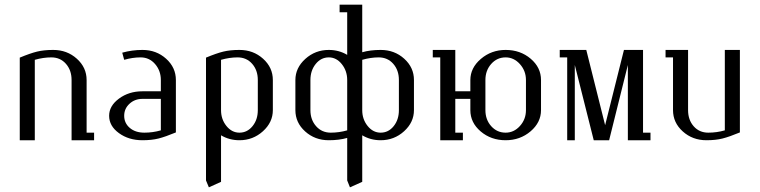

<svg xmlns="http://www.w3.org/2000/svg" viewBox="-20 -596 3228 816"><path d="M64 0V-351.1Q108.4 -369.6 137.5 -376.7Q166.5 -383.8 206.1 -383.8Q265.1 -383.8 306.6 -346.4Q348.1 -309.1 348.1 -255.9V-32.2H379.9V0H284.2V-255.9Q284.2 -297.4 260.3 -324.7Q236.3 -352.1 198.2 -352.1Q164.1 -352.1 127.9 -341.8V0Z M443.8 -104Q443.8 -146 485.8 -177Q527.8 -208 585.4 -208H663.6V-255.9Q663.6 -295.4 639.2 -323.7Q614.7 -352.1 577.6 -352.1Q543.5 -352.1 507.8 -341.8L499.5 -372.1Q541 -383.8 585.4 -383.8Q644.5 -383.8 686 -346.4Q727.5 -309.1 727.5 -255.9V-33.2Q682.6 -14.6 653.6 -7.3Q624.5 0 585.4 0Q526.9 0 485.4 -30.3Q443.8 -60.5 443.8 -104ZM507.8 -104Q507.8 -72.8 531.5 -52.5Q555.2 -32.2 593.8 -32.2Q629.4 -32.2 663.6 -42V-175.8H585.4Q552.7 -175.8 530.3 -155Q507.8 -134.3 507.8 -104Z M855.5 170.9V-351.1Q899.9 -369.6 929 -376.7Q958 -383.8 997.6 -383.8Q1056.6 -383.8 1098.1 -346.4Q1139.6 -309.1 1139.6 -255.9V-127.9Q1139.6 -76.2 1097.4 -38.1Q1055.2 0 997.6 0Q954.6 0 919.4 -21V176.8L867.7 200.2ZM919.4 -127.9Q919.4 -88.9 942.4 -60.5Q965.3 -32.2 997.6 -32.2Q1030.8 -32.2 1053.2 -59.8Q1075.7 -87.4 1075.7 -127.9V-255.9Q1075.7 -297.4 1051.8 -324.7Q1027.8 -352.1 989.7 -352.1Q955.6 -352.1 919.4 -341.8Z M1235.4 -127.9V-255.9Q1235.4 -307.6 1277.6 -345.7Q1319.8 -383.8 1377.4 -383.8Q1420.4 -383.8 1455.6 -362.8V-543.9H1423.3V-576.2H1519.5V-374Q1553.7 -383.8 1597.7 -383.8Q1656.7 -383.8 1698 -346.4Q1739.3 -309.1 1739.3 -255.9V-127.9Q1739.3 -76.2 1697.3 -38.1Q1655.3 0 1597.7 0Q1554.7 0 1519.5 -21V176.8L1467.3 200.2L1455.6 170.9V-9.8Q1421.4 0 1377.4 0Q1318.4 0 1276.9 -37.4Q1235.4 -74.7 1235.4 -127.9ZM1299.3 -127.9Q1299.3 -86.9 1323.5 -59.6Q1347.7 -32.2 1385.7 -32.2Q1421.4 -32.2 1455.6 -42V-255.9Q1455.6 -294.9 1432.6 -323.5Q1409.7 -352.1 1377.4 -352.1Q1344.2 -352.1 1321.8 -324.2Q1299.3 -296.4 1299.3 -255.9ZM1519.5 -127.9Q1519.5 -88.9 1542.5 -60.5Q1565.4 -32.2 1597.7 -32.2Q1630.9 -32.2 1653.1 -59.8Q1675.3 -87.4 1675.3 -127.9V-255.9Q1675.3 -297.4 1651.4 -324.7Q1627.4 -352.1 1589.4 -352.1Q1555.7 -352.1 1519.5 -341.8Z M1819.3 -352.1V-383.8H1915V-208H1979V-255.9Q1979 -307.6 2023.7 -345.7Q2068.4 -383.8 2128.9 -383.8Q2191.4 -383.8 2235.4 -346.4Q2279.3 -309.1 2279.3 -255.9V-127.9Q2279.3 -75.7 2234.9 -37.8Q2190.4 0 2128.9 0Q2066.9 0 2022.9 -37.4Q1979 -74.7 1979 -127.9V-175.8H1915V-32.2H1947.3V0H1851.1V-352.1ZM2043 -127.9Q2043 -87.4 2067.6 -59.8Q2092.3 -32.2 2128.9 -32.2Q2164.1 -32.2 2189.7 -60.5Q2215.3 -88.9 2215.3 -127.9V-255.9Q2215.3 -294.9 2189.7 -323.5Q2164.1 -352.1 2128.9 -352.1Q2092.3 -352.1 2067.6 -324.2Q2043 -296.4 2043 -255.9Z M2358.9 -352.1V-383.8H2471.7L2551.8 -64L2631.8 -383.8H2712.9V-32.2H2744.6V0H2648.4V-319.8L2568.8 0H2503.4L2422.9 -319.8V0H2390.6V-352.1Z M2808.6 -352.1V-383.8H2904.3V-127.9Q2904.3 -86.4 2928.2 -59.3Q2952.1 -32.2 2990.2 -32.2Q3026.4 -32.2 3060.5 -42V-383.8H3124.5V-33.2Q3079.6 -14.6 3050.5 -7.3Q3021.5 0 2982.4 0Q2923.3 0 2881.8 -37.4Q2840.3 -74.7 2840.3 -127.9V-352.1Z"/></svg>

Font: Gawaa
Style: Regular
Weight: 400
Designer: T. Christopher White
Version: Version 1.0